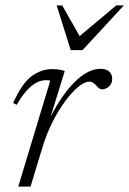

<svg xmlns="http://www.w3.org/2000/svg" viewBox="-20 -690 478 710"><path d="M166 -392Q163.5 -392.5 160 -393Q156.5 -393.5 150.5 -393.5Q93.5 -393.5 42 -302.5L28.5 -309Q61.5 -382.5 97.2 -408.5Q133 -434.5 172.5 -434.5Q199 -434.5 219.5 -427.5L167 -258Q210 -342 258.2 -388.8Q306.5 -435.5 351.5 -435.5Q374 -435.5 384.5 -425Q395 -414.5 395 -398.5Q395 -380.5 383 -370Q371 -359.5 356 -359.5Q348.5 -359.5 337 -372.5Q331.5 -379 324.8 -383.5Q318 -388 310 -388Q292.5 -388 269 -368.5Q245.5 -349 220.8 -315.5Q196 -282 174.2 -238.8Q152.5 -195.5 138 -148.5L93 0H47.5ZM438 -670 285 -504.5H241.5L189.5 -670H210L274.5 -556.5L410 -670Z"/></svg>

Font: Newsreader Text Light
Style: Italic
Weight: 300
Italic angle: -17°
Designer: Hugues Gentile
Foundry: Production Type
Version: Version 1.001